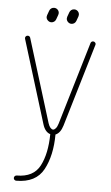

<svg xmlns="http://www.w3.org/2000/svg" viewBox="-57 -670 519 895"><g transform="rotate(5 203.0 -222.5)"><path d="M354.5 -491.2Q360.4 -491.2 364.3 -486.3Q368.2 -481.4 366.2 -475.6L251 -88.4Q240.2 -52.7 217.3 -43.5Q216.8 55.2 181.2 121.1Q145.5 187 53.7 187Q48.8 187 45.2 183.6Q41.5 180.2 41.5 174.8Q41.5 169.9 45.2 166.3Q48.8 162.6 53.7 162.6Q132.3 162.6 162.1 105.5Q191.9 48.3 192.9 -43Q168 -50.8 157.2 -86.4L37.1 -475.6Q35.2 -481.4 38.8 -486.3Q42.5 -491.2 48.8 -491.2Q52.7 -491.2 56.2 -488.8Q59.6 -486.3 60.5 -482.4L180.7 -93.3Q185.1 -79.6 191.4 -72.5Q197.8 -65.4 204.1 -65.4Q210 -65.4 216.6 -73Q223.1 -80.6 227.5 -95.2L342.8 -482.4Q343.8 -486.3 347.2 -488.8Q350.6 -491.2 354.5 -491.2ZM151.9 -563Q142.6 -563 135.5 -570.1Q128.4 -577.1 128.4 -586.4Q128.4 -589.8 129.9 -594.2L137.7 -615.7Q140.1 -622.6 146 -627Q151.9 -631.3 159.7 -631.3Q169.4 -631.3 176.3 -624.5Q183.1 -617.7 183.1 -607.9Q183.1 -604.5 181.6 -600.1L173.8 -578.6Q171.4 -571.8 165.5 -567.4Q159.7 -563 151.9 -563ZM246.1 -564Q236.8 -564 229.7 -571Q222.7 -578.1 222.7 -587.4Q222.7 -590.8 224.1 -595.2L231.9 -616.7Q234.4 -623.5 240.2 -627.9Q246.1 -632.3 253.9 -632.3Q263.7 -632.3 270.5 -625.5Q277.3 -618.7 277.3 -608.9Q277.3 -605.5 275.9 -601.1L268.1 -579.6Q265.6 -572.8 259.8 -568.4Q253.9 -564 246.1 -564Z"/></g></svg>

Font: Velvelyne Light
Style: Regular
Weight: 200
Designer: Manon Van der Borght et Mariel Nils
Foundry: Velvetyne
Version: Version 1.070